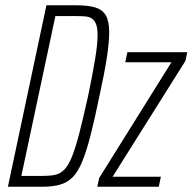

<svg xmlns="http://www.w3.org/2000/svg" viewBox="-20 -708 730 728"><path d="M10 0 156 -688H268Q313 -688 340.5 -680Q368 -672 381 -650Q394 -628 394 -586Q394 -547 385 -488.5Q376 -430 357 -344Q339 -256 323.5 -195.5Q308 -135 292 -96Q276 -57 256 -36.5Q236 -16 208 -8Q180 0 141 0ZM61 -41H143Q169 -41 188.5 -45Q208 -49 223.5 -64.5Q239 -80 252.5 -113Q266 -146 280.5 -202Q295 -258 314 -344Q332 -430 341 -486Q350 -542 350 -575Q350 -600 345 -614.5Q340 -629 330 -636.5Q320 -644 305.5 -645.5Q291 -647 271 -647H190ZM349 0 356 -33 630 -472H455L463 -510H690L683 -477L407 -38H590L582 0Z"/></svg>

Font: Saira ExtraCondensed ExtraLight
Style: Italic
Weight: 250
Width: 2
Italic angle: -12°
Designer: Hector Gatti with collaboration of the Omnibus-Type team
Foundry: Omnibus-Type
Version: Version 1.101